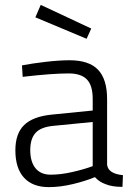

<svg xmlns="http://www.w3.org/2000/svg" viewBox="-20 -757 539 787"><path d="M43 -141Q43 -209 78.5 -244Q114 -279 190 -287L360 -304V-351Q360 -407 336 -431.5Q312 -456 262 -456Q192 -456 73 -442L70 -489Q111 -497 167 -503.5Q223 -510 265 -510Q345 -510 382 -471Q419 -432 419 -351V-82Q423 -45 484 -39L482 9Q439 9 413 -2Q387 -11 369 -31Q331 -15 279 -2.5Q227 10 180 10Q114 10 78.5 -28.5Q43 -67 43 -141ZM360 -76V-257L197 -241Q147 -236 125.5 -212Q104 -188 104 -142Q104 -94 125.5 -67.5Q147 -41 188 -41Q229 -41 277 -52Q325 -63 360 -76ZM125 -686 147 -737 354 -640 335 -598Z"/></svg>

Font: Cairo Light
Style: Regular
Weight: 300
Designer: Mohamed Gaber, Accademia di Belle Arti di Urbino and others
Foundry: Kief Type Foundry, Accademia di Belle Arti di Urbino and others
Version: Version 3.011